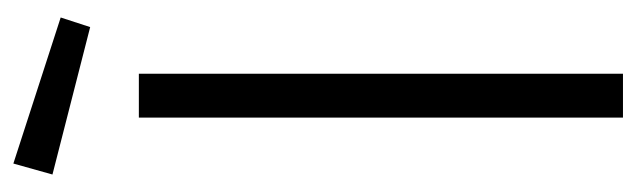

<svg xmlns="http://www.w3.org/2000/svg" viewBox="-344 -584 929 280"><g transform="rotate(-90 120.0 -444.5)"><path d="M88 -706H152V0H88ZM5 -832 21 -889 234 -820 220 -777Z"/></g></svg>

Font: Lineal Light
Style: Regular
Weight: 300
Designer: Created by Frank Adebiaye with contributions from Anton Moglia & Ariel Martín Pérez
Created by Frank ADEBIAYE with FontF
Foundry: Velvetyne Type Foundry
Version: Version 2.000